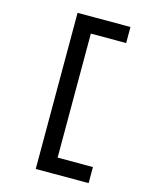

<svg xmlns="http://www.w3.org/2000/svg" viewBox="-131 -883 848 1072"><g transform="rotate(15 293.0 -347.0)"><path d="M181.6 104.5V-797.9H283.2V104.5ZM273.4 104.5V11.7H487.3V104.5ZM273.4 -705.1V-797.9H487.3V-705.1Z"/></g></svg>

Font: Cascadia Code
Style: Regular
Weight: 400
Monospace: yes
Designer: Aaron Bell
Foundry: Saja Typeworks
Version: Version 2106.017